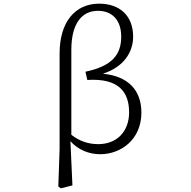

<svg xmlns="http://www.w3.org/2000/svg" viewBox="-20 -822 1040 1047"><path d="M369 -550C369 -692 425 -763 514 -763C591 -763 641 -713 641 -622C641 -522 589 -461 446 -431L456 -386C633 -397 684 -315 684 -209C684 -106 618 -36 516 -36C460 -36 413 -53 369 -87ZM298 195 312 205 375 189 364 -52C407 -4 466 19 527 19C637 19 751 -59 751 -208C751 -330 679 -407 541 -420C657 -457 706 -540 706 -622C706 -737 632 -802 521 -802C390 -802 305 -703 305 -530V-8Z"/></svg>

Font: Kiri Minchoo Light
Style: Regular
Weight: 300
Designer: Ryoko NISHIZUKA 西塚涼子 (kana & ideographs); Frank Grießhammer (Latin, Greek & Cyrillic);
akenotsuki.com/eyeben/fonts/ (U+
Foundry: Adobe
akenotsuki.com/eyeben/fonts/
Version: Version 4.002;hotconv 1.0.119;makeotfexe 2.5.65604